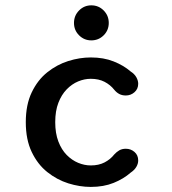

<svg xmlns="http://www.w3.org/2000/svg" viewBox="-20 -708 659 737"><path d="M328.5 9.5Q286 9.5 242.2 -4.2Q198.5 -18 161.5 -47.5Q124.5 -77 101.8 -124.5Q79 -172 79 -239Q79 -306 101.8 -353.5Q124.5 -401 161.5 -430.5Q198.5 -460 242.2 -473.8Q286 -487.5 328.5 -487.5Q378 -487.5 416.2 -472.2Q454.5 -457 481 -434Q496.5 -424 503.5 -411.2Q510.5 -398.5 510.5 -386.5Q510.5 -366.5 496.2 -354Q482 -341.5 463 -341.5Q448.5 -341.5 437.8 -347.2Q427 -353 418.5 -363.5Q403.5 -382.5 381.2 -394Q359 -405.5 328.5 -405.5Q304 -405.5 280 -395.5Q256 -385.5 236 -365Q216 -344.5 204 -313.2Q192 -282 192 -239Q192 -196.5 204 -165Q216 -133.5 236 -113.2Q256 -93 280 -83Q304 -73 328.5 -73Q359 -73 381.2 -84.5Q403.5 -96 418.5 -115Q427.5 -125 438 -131Q448.5 -137 463 -137Q482 -137 496.2 -124.8Q510.5 -112.5 510.5 -92Q510.5 -79.5 503.2 -67.2Q496 -55 481 -45Q454.5 -21.5 416.2 -6Q378 9.5 328.5 9.5ZM330.5 -553Q303 -553 283.5 -572.5Q264 -592 264 -620Q264 -648 283.5 -667.8Q303 -687.5 330.5 -687.5Q358.5 -687.5 378 -667.8Q397.5 -648 397.5 -620Q397.5 -592 378 -572.5Q358.5 -553 330.5 -553Z"/></svg>

Font: Sono Monospace Medium
Style: Regular
Weight: 500
Designer: Tyler Finck
Foundry: Tyler Finck
Version: Version 2.112